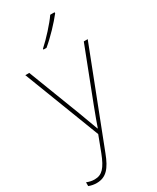

<svg xmlns="http://www.w3.org/2000/svg" viewBox="-256 -835 937 1146"><g transform="rotate(-30 212.0 -261.5)"><path d="M339 -759V-766H309C280 -723 215 -652 170 -612V-606H191C244 -650 304 -714 339 -759ZM0 -528 201 -6 160 102C127 187 99 218 48 218C27 218 13 214 -6 207V233C13 240 29 243 48 243C113 243 148 202 181 115L430 -528H403L264 -168C241 -108 226 -66 216 -37H214C204 -65 188 -108 164 -172L27 -528Z"/></g></svg>

Font: Noto Sans Arabic UI Th
Style: Regular
Weight: 100
Designer: Monotype Design Team, Nadine Chahine and Nizar Qandah
Foundry: Monotype Imaging Inc.
Version: Version 2.010